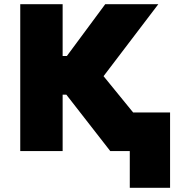

<svg xmlns="http://www.w3.org/2000/svg" viewBox="-20 -720 830 915"><path d="M598.5 175V0H548.5V-184H790.5V175ZM505.5 0 227.5 -357 481.5 -700H734.5L473.5 -357L764.5 0ZM76.5 0V-700H278.5V-453H412.5V-269H278.5V0Z"/></svg>

Font: Geologica Black
Style: Regular
Weight: 900
Designer: Sindre Bremnes, Frode Helland
Foundry: Monokrom Skriftforlag AS
Version: Version 1.010;gftools[0.9.28]